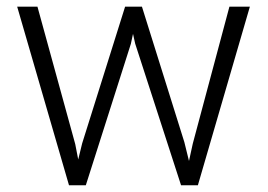

<svg xmlns="http://www.w3.org/2000/svg" viewBox="-20 -548 794 568"><path d="M202.6 -121.6 211.4 -76.2 223.1 -124 350.1 -528.3H399.9L525.4 -127.4L539.1 -71.8L550.3 -123L658.7 -528.3H719.2L565.4 0H515.6L379.9 -418.9L373.5 -447.8L367.2 -418.5L233.9 0H184.1L30.8 -528.3H90.8Z"/></svg>

Font: Vazir Thin FD-UI
Style: Thin-FD-UI
Weight: 100
Designer: Saber Rastikerdar
Foundry: Saber Rastikerdar
Version: Version 30.1.0